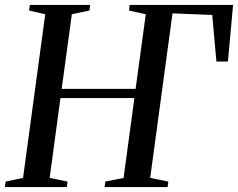

<svg xmlns="http://www.w3.org/2000/svg" viewBox="-27 -763 970 783"><path d="M-7 0 -4 -22.5 67 -37.5 157.5 -705 91.5 -720 94.5 -743H340.5L337.5 -720L266 -705L224.5 -400.5H526L567.5 -705L499 -720L501.5 -743H923.5L902.5 -512H855.5L838.5 -702L676.5 -708.5L585.5 -37.5L659.5 -22.5L656.5 0H399.5L402.5 -22.5L477 -37.5L521 -363H219.5L175.5 -37.5L248.5 -22.5L245.5 0Z"/></svg>

Font: Merriweather 120pt
Style: Italic
Weight: 400
Italic angle: -7.8°
Version: Version 2.101